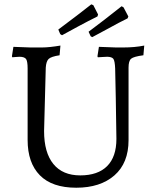

<svg xmlns="http://www.w3.org/2000/svg" viewBox="-20 -857 721 889"><path d="M42 -640.1Q105 -637.2 121.1 -637.2H174.3Q207.5 -637.2 259.8 -646L255.9 -601.1Q216.8 -595.2 205.1 -584Q193.8 -572.8 191.9 -543.9L184.1 -250Q184.1 -150.4 227.1 -97.7Q270 -44.9 351.6 -44.9Q433.1 -44.9 476.1 -87.9Q519 -130.9 519 -213.9L516.1 -402.8Q514.2 -466.8 513.2 -540Q511.7 -575.2 504.9 -584.5Q498 -593.8 476.1 -594.2L450.2 -592.8Q442.4 -591.8 433.1 -591.8L431.2 -596.2L438 -640.1Q501 -637.2 517.1 -637.2H550.8Q604 -637.2 647.9 -646L644 -601.1Q599.1 -595.2 586.9 -585Q575.2 -574.7 575.2 -543.9V-208Q575.2 -102.1 509.8 -44.9Q444.3 12.2 333 12.2Q221.2 12.2 164.6 -45.4Q107.9 -103 107.9 -209V-540Q107.9 -572.3 101.1 -583Q94.2 -593.8 70.8 -594.2L48.8 -592.8Q43 -591.8 37.1 -591.8L35.2 -596.2ZM390.1 -710Q459 -761.2 543 -828.1L551.8 -823.2L574.2 -780.8L570.8 -772Q529.8 -752 484.4 -726.6Q439 -701.7 407.2 -685.1L399.9 -689ZM250 -720.2Q348.1 -793.5 402.8 -836.9L412.1 -833L434.1 -790L431.2 -780.8Q389.6 -760.3 344.2 -735.8Q299.3 -710.9 267.1 -693.8L258.8 -699.2Z"/></svg>

Font: Alegreya-Regular
Style: Regular
Weight: 400
Designer: Juan Pablo del Peral
Foundry: Juan Pablo del Peral
Version: Version 1.003